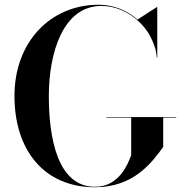

<svg xmlns="http://www.w3.org/2000/svg" viewBox="-20 -780 773 810"><path d="M428.5 -286V-284H533.5V-125C521 -93 485 8 381 8C224.5 8 186 -193 186 -375C186 -557 246 -755 407.5 -755C488.5 -755 564.5 -706.5 607 -639C618.5 -619.5 628.5 -597.5 636 -572C638.5 -560.5 640.5 -549 641.5 -537.5H643.5V-750H641.5L560 -697.5C516 -736.5 458.5 -760 396 -760C193 -760 41 -603 41 -375C41 -147 165.5 10 381 10C544 10 621 -94.5 668.5 -160V-284H723.5V-286Z"/></svg>

Font: Bodoni* 96pt Medium
Style: Regular
Weight: 500
Version: Version 2.3